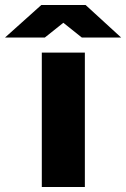

<svg xmlns="http://www.w3.org/2000/svg" viewBox="-118 -747 504 767"><path d="M49 0V-537H221V0ZM-98 -597 47 -727H224L366 -597H209L135 -656L61 -597Z"/></svg>

Font: Hubot Sans SemiExpanded
Style: Bold
Weight: 700
Width: 6
Designer: Deni Anggara
Foundry: GitHub, Inc., Subsidiary of Microsoft Corporation
Version: Version 2.000